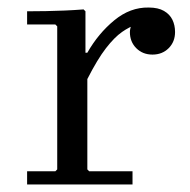

<svg xmlns="http://www.w3.org/2000/svg" viewBox="-20 -490 505 510"><path d="M212 -350Q241 -401 283.5 -436Q326 -471 375 -470Q400 -470 415.5 -461Q431 -452 438 -437.5Q445 -423 445 -405Q445 -379 428 -362Q411 -345 385 -345Q359 -345 342 -362Q325 -379 325 -405Q325 -414 331 -429Q337 -444 344 -451L343 -425Q324 -419 304 -405Q284 -391 261.5 -362Q239 -333 212 -280ZM212 -40 217 -35H332V0H52V-35H127L132 -40V-420L127 -425H52V-460Q78 -460 102.5 -460.5Q127 -461 151.5 -462Q176 -463 202 -465L207 -460V-350H212Z"/></svg>

Font: Brygada 1918
Style: Regular
Weight: 400
Designer: Mateusz Machalski | Borys Kosmynka | Przemek Hoffer
Foundry: NIEPODLEGLA 2018
Version: Version 3.006